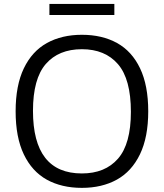

<svg xmlns="http://www.w3.org/2000/svg" viewBox="-20 -922 812 952"><path d="M57.5 -370Q57.5 -498.5 98.2 -583.2Q139 -668 212.8 -708.8Q286.5 -749.5 386 -749.5Q486.5 -749.5 560.2 -708.8Q634 -668 674.5 -583.2Q715 -498.5 715 -370Q715 -242 674 -157Q633 -72 559.2 -31.2Q485.5 9.5 386 9.5Q285.5 9.5 212 -31.2Q138.5 -72 98 -156.8Q57.5 -241.5 57.5 -370ZM629 -367.5Q629 -529.5 565 -603.8Q501 -678 386 -678Q271 -678 207.2 -604.8Q143.5 -531.5 143.5 -372.5Q143.5 -62 386 -62Q501 -62 565 -135.2Q629 -208.5 629 -367.5ZM225 -847.5V-902.5H547V-847.5Z"/></svg>

Font: Encode Sans Semi Expanded
Style: Regular
Weight: 400
Width: 6
Designer: Multiple Designers
Foundry: Impallari Type
Version: Version 2.000